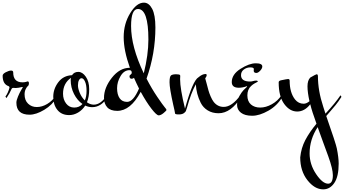

<svg xmlns="http://www.w3.org/2000/svg" viewBox="-25 -831 2604 1453"><path d="M95 -165 76 -166Q66 -166 62 -157Q50 -127 24 -89L16 -100Q36 -127 47 -168Q47 -176 40 -179Q-5 -194 -5 -258Q-5 -272 19 -284.5Q43 -297 59 -297Q75 -297 75 -283Q75 -208 145 -208Q162 -208 172.5 -211.5Q183 -215 184 -215Q194 -215 194 -200.5Q194 -186 186.5 -180.5Q179 -175 170 -157.5Q161 -140 161 -117Q161 -72 187.5 -46.5Q214 -21 253.5 -21Q293 -21 332 -44Q371 -67 400 -110L407 -98Q372 -37 310 0Q248 37 199 37Q99 37 99 -54Q99 -71 111 -100Q123 -129 135 -149L147 -169Q147 -173 144 -173Q112 -165 95 -165Z M617 -71Q630 -100 630 -144Q630 -188 618.5 -213.5Q607 -239 592 -239Q581 -239 573 -225Q565 -211 565 -185.5Q565 -160 579 -127Q593 -94 617 -71ZM452 -122Q452 -78 475.5 -47.5Q499 -17 537 -17Q575 -17 599 -44Q560 -71 535 -120Q510 -169 510 -226Q510 -232 512 -242Q452 -200 452 -122ZM499 40Q441 40 409.5 1Q378 -38 378 -98Q378 -158 416 -208.5Q454 -259 520 -262Q536 -287 567.5 -287Q599 -287 624.5 -250.5Q650 -214 650 -156Q650 -98 633 -57Q658 -39 685 -39Q738 -39 784 -110L792 -100Q743 -20 673 -20Q645 -20 620 -32Q598 2 565.5 21Q533 40 499 40Z M937 -60Q984 -60 1027 -161Q1004 -207 989 -242Q981 -235 971 -235Q955 -235 955 -255Q955 -261 963.5 -266.5Q972 -272 972 -281Q972 -300 955 -300Q914 -300 887.5 -255.5Q861 -211 861 -163.5Q861 -116 880 -88Q899 -60 937 -60ZM967 -634Q967 -477 1063 -276Q1098 -416 1098 -532Q1098 -763 1019 -763Q967 -763 967 -634ZM1040 -136Q963 8 862 8Q811 8 786.5 -19Q762 -46 762 -90Q762 -167 821.5 -242.5Q881 -318 957 -318H958Q911 -449 911 -550Q911 -651 960 -731Q1009 -811 1064 -811Q1102 -811 1126.5 -764.5Q1151 -718 1151 -623Q1151 -425 1084 -236Q1123 -160 1165.5 -97.5Q1208 -35 1221.5 -19.5Q1235 -4 1235 1Q1235 6 1213.5 24Q1192 42 1176 42Q1160 42 1121 -8.5Q1082 -59 1040 -136Z M1339 -255 1338 -231Q1338 -160 1375 -9Q1434 -223 1477 -246Q1506 -271 1531 -271Q1539 -271 1539 -262Q1539 -253 1528 -238Q1532 -225 1539.5 -196Q1547 -167 1552.5 -147Q1558 -127 1569 -101.5Q1580 -76 1592 -60Q1622 -22 1668 -22Q1730 -22 1794 -110L1801 -98Q1723 26 1629 26Q1582 26 1547 4.5Q1512 -17 1494 -53Q1461 -119 1457 -193Q1420 -127 1390 -16Q1382 14 1375 18Q1360 35 1330 35Q1300 35 1300 28Q1298 12 1286 -38Q1258 -164 1258 -208.5Q1258 -253 1270 -261Q1282 -269 1308 -269Q1334 -269 1338 -262Q1339 -260 1339 -255Z M1895 -296 1896 -309Q1896 -321 1869 -321Q1842 -321 1820.5 -305Q1799 -289 1799 -262Q1799 -214 1868 -214Q1879 -214 1890.5 -217.5Q1902 -221 1914 -221Q1926 -221 1926 -213Q1926 -212 1918 -208.5Q1910 -205 1898.5 -198Q1887 -191 1875 -180Q1847 -154 1847 -109Q1847 -64 1874 -40.5Q1901 -17 1944 -17Q1987 -17 2032 -42Q2077 -67 2105 -110L2112 -98Q2074 -32 2006.5 6.5Q1939 45 1883.5 45Q1828 45 1798.5 22Q1769 -1 1769 -37.5Q1769 -74 1787 -105Q1805 -136 1818.5 -149.5Q1832 -163 1838.5 -168.5Q1845 -174 1845 -176.5Q1845 -179 1844 -179Q1812 -167 1782 -167Q1729 -167 1729 -210Q1729 -268 1795 -310Q1861 -352 1910.5 -352Q1960 -352 1960 -328Q1960 -313 1944 -296Q1928 -279 1915 -279Q1895 -279 1895 -296Z M2318 330Q2318 413 2367 486Q2416 559 2458 559Q2494 559 2494 495Q2494 448 2459 351Q2446 315 2420 244.5Q2394 174 2379 131Q2318 224 2318 330ZM2538 407Q2538 505 2505 553.5Q2472 602 2421 602Q2356 602 2301.5 532.5Q2247 463 2247 360Q2254 289 2285.5 229Q2317 169 2370 105Q2336 12 2323 -42Q2280 13 2224 13Q2168 13 2126 -44Q2084 -101 2084 -208Q2084 -219 2100 -223Q2148 -233 2155 -233Q2167 -233 2167 -221Q2167 -130 2208 -78Q2234 -46 2273 -46Q2294 -46 2317 -65Q2302 -132 2302 -177.5Q2302 -223 2323 -244Q2366 -269 2371 -269Q2381 -269 2381 -254Q2381 -145 2421 -24L2438 29Q2513 -52 2552 -110L2559 -98Q2535 -60 2515 -36Q2495 -12 2472.5 14Q2450 40 2444 47Q2517 256 2524 292Q2538 363 2538 407Z"/></svg>

Font: Mr Bedfort
Style: Regular
Weight: 400
Designer: Alejandro Paul
Foundry: Alejandro Paul
Version: Version 1.000